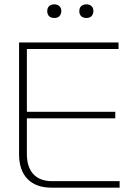

<svg xmlns="http://www.w3.org/2000/svg" viewBox="-20 -866 626 886"><path d="M68 -670V-153C68 -56 122 0 217 0H532V-30H220C145 -30 104 -75 104 -155V-320H512V-350H104V-640H527V-670ZM198 -814C198 -796 209 -783 231 -783C252 -783 262 -796 263 -814V-815C263 -834 250 -846 231 -846C209 -846 198 -833 198 -815ZM346 -814C346 -796 357 -783 379 -783C400 -783 410 -796 411 -814V-815C411 -834 399 -846 379 -846C357 -846 346 -833 346 -815Z"/></svg>

Font: LT Wave Alt Thin
Style: Regular
Weight: 100
Designer: Daniel Lyons
Version: Version 2.5 (Glyphs App)